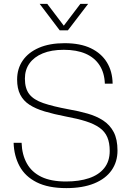

<svg xmlns="http://www.w3.org/2000/svg" viewBox="-20 -959 674 987"><path d="M321 8Q228 8 168.5 -22Q109 -52 80.5 -105Q52 -158 50 -225H91Q93 -164 118 -119Q143 -74 192.5 -50Q242 -26 319 -26Q387 -26 437.5 -43Q488 -60 516 -95Q544 -130 544 -183Q544 -225 531.5 -254Q519 -283 491.5 -302.5Q464 -322 421.5 -335.5Q379 -349 319 -360Q257 -372 210 -386Q163 -400 131.5 -420.5Q100 -441 84 -472.5Q68 -504 68 -550Q68 -606 97 -648Q126 -690 180.5 -713.5Q235 -737 312 -737Q393 -737 447 -711Q501 -685 529.5 -638.5Q558 -592 559 -529H519Q517 -585 491.5 -624Q466 -663 420 -683Q374 -703 308 -703Q244 -703 199.5 -684.5Q155 -666 131.5 -633Q108 -600 108 -555Q108 -504 130.5 -475Q153 -446 202.5 -429Q252 -412 333 -397Q385 -388 430.5 -375Q476 -362 510.5 -339.5Q545 -317 564.5 -280Q584 -243 584 -185Q584 -127 553.5 -83.5Q523 -40 464 -16Q405 8 321 8ZM287 -803 184 -939H223L308 -827L393 -939H433L329 -803Z"/></svg>

Font: Mona Sans ExtraLight
Style: Regular
Weight: 200
Designer: Deni Anggara
Foundry: GitHub
Version: Version 2.000